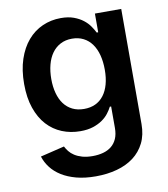

<svg xmlns="http://www.w3.org/2000/svg" viewBox="-85 -625 795 911"><g transform="rotate(-10 312.5 -169.0)"><path d="M303.3 215.9Q251.1 215.9 210.2 205.1Q169.4 194.2 139.6 175.6Q109.7 157 90.6 131.9Q71.4 106.9 62.5 78.1L178.3 50.1Q184.3 62.1 193.9 74.4Q203.5 86.6 218.6 96.4Q233.7 106.2 255 112.4Q276.3 118.6 305.4 118.6Q332.7 118.6 356 112.2Q379.3 105.8 396.1 92.2Q413 78.5 422.4 57Q431.8 35.5 431.8 5.3V-98H425.4Q418 -83.1 405.7 -67.1Q393.5 -51.1 374.6 -38Q355.8 -24.9 329.7 -16.3Q303.6 -7.8 268.5 -7.8Q221.2 -7.8 180.2 -24.5Q139.2 -41.2 108.8 -74.4Q78.5 -107.6 61.1 -157.7Q43.7 -207.7 43.7 -274.5Q43.7 -341.6 61.1 -393.5Q78.5 -445.3 108.8 -480.6Q139.2 -516 180.4 -534.3Q221.6 -552.6 268.8 -552.6Q305 -552.6 331.1 -543Q357.2 -533.4 375.9 -518.8Q394.5 -504.3 406.2 -487.2Q418 -470.2 425.4 -455.3H432.5V-545.5H559.3V8.9Q559.3 61.1 540 100Q520.6 138.8 486.5 164.6Q452.4 190.3 405.5 203.1Q358.7 215.9 303.3 215.9ZM304.3 -108.7Q335.2 -108.7 359 -120Q382.8 -131.4 399.1 -152.9Q415.5 -174.4 424 -205.3Q432.5 -236.2 432.5 -275.2Q432.5 -313.9 424.2 -345.7Q415.8 -377.5 399.5 -400Q383.2 -422.6 359.2 -434.8Q335.2 -447.1 304.3 -447.1Q272.4 -447.1 248 -434.1Q223.7 -421.2 207.4 -398.3Q191.1 -375.4 182.9 -343.9Q174.7 -312.5 174.7 -275.2Q174.7 -237.6 183.1 -206.9Q191.4 -176.1 207.7 -154.3Q224.1 -132.5 248.2 -120.6Q272.4 -108.7 304.3 -108.7Z"/></g></svg>

Font: Interop SemBd
Style: Regular
Weight: 600
Designer: Rasmus Andersson, Google, Jang Haemin
Foundry: jhaemin
Version: Version 1.008